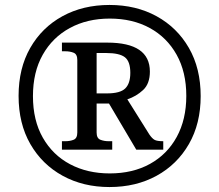

<svg xmlns="http://www.w3.org/2000/svg" viewBox="-20 -745 885 775"><path d="M422 10Q316 10 233 -35.5Q150 -81 102.5 -163.5Q55 -246 55 -358Q55 -469 102 -551.5Q149 -634 232 -679.5Q315 -725 422 -725Q529 -725 612 -679.5Q695 -634 742.5 -551.5Q790 -469 790 -357Q790 -246 742.5 -163.5Q695 -81 612 -35.5Q529 10 422 10ZM423 -45Q516 -45 585.5 -83.5Q655 -122 693.5 -192.5Q732 -263 732 -358Q732 -454 693 -524Q654 -594 584.5 -632Q515 -670 423 -670Q332 -670 262 -632Q192 -594 152.5 -524Q113 -454 113 -357Q113 -259 153 -189Q193 -119 263 -82Q333 -45 423 -45ZM230 -141V-175H243Q263 -175 277.5 -181Q292 -187 292 -210V-503Q292 -526 277.5 -532Q263 -538 243 -538H230V-573H413Q585 -573 585 -456Q585 -407 557.5 -381.5Q530 -356 494 -344L583 -202Q594 -186 604 -180.5Q614 -175 639 -175V-141H530L420 -327H370V-210Q370 -187 385 -181Q400 -175 419 -175H433V-141ZM412 -368Q465 -368 485.5 -388Q506 -408 506 -451Q506 -497 484 -514Q462 -531 409 -531H370V-368Z"/></svg>

Font: Noto Serif Grantha
Style: Regular
Weight: 400
Designer: Monotype Design Team
Foundry: Monotype Imaging Inc.
Version: Version 2.004; ttfautohint (v1.8.4.7-5d5b)